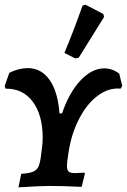

<svg xmlns="http://www.w3.org/2000/svg" viewBox="-21 -797 544 823"><path d="M503 -429 496 -417Q446 -422 399 -387.5Q352 -353 318.5 -288.5Q285 -224 273 -145L267 -103Q266 -96 266 -85Q266 -68 273.5 -61.5Q281 -55 300 -55L341 -57L343 -53L329 4Q249 0 192 0Q154 0 58 6L70 -52Q103 -54 119.5 -60.5Q136 -67 143 -81Q150 -95 154 -124L161 -181L162 -206Q162 -304 119.5 -361Q77 -418 3 -417L-1 -428L19 -485Q60 -505 98 -505Q156 -505 191.5 -454.5Q227 -404 234 -311H245Q275 -400 324 -452Q373 -504 426 -504Q459 -504 490 -482ZM316 -549 301 -547 255 -570Q289 -650 333 -773L345 -777L422 -737L425 -724Z"/></svg>

Font: Alegreya SC
Style: Bold Italic
Weight: 700
Italic angle: -7°
Designer: Juan Pablo del Peral
Foundry: Huerta Tipografica
Version: Version 2.007; ttfautohint (v1.6)